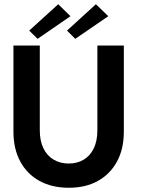

<svg xmlns="http://www.w3.org/2000/svg" viewBox="-20 -875 671 907"><path d="M440 -660H565V-253Q565 -171.5 532.8 -112Q500.5 -52.5 442.2 -20.2Q384 12 305 12Q225.5 12 166.8 -20.2Q108 -52.5 75.8 -112Q43.5 -171.5 43.5 -253V-660H168V-259.5Q168 -209.5 185.2 -174.2Q202.5 -139 233.5 -120.8Q264.5 -102.5 305 -102.5Q345 -102.5 375.5 -120.8Q406 -139 423 -174.2Q440 -209.5 440 -259.5ZM157.5 -691.5 118 -730.5 255 -855 313 -798.5ZM335.5 -691.5 296.5 -730.5 433 -855 491.5 -798.5Z"/></svg>

Font: League Spartan Thin SemiBold
Style: Regular
Weight: 600
Version: Version 2.002